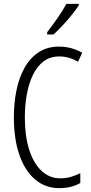

<svg xmlns="http://www.w3.org/2000/svg" viewBox="-20 -967 471 997"><path d="M289 -674Q240 -674 206 -648Q172 -622 150.5 -577Q129 -532 119 -475Q109 -418 109 -357Q109 -261 131.5 -190Q154 -119 195.5 -80Q237 -41 293 -41Q325 -41 351.5 -49.5Q378 -58 397 -68V-17Q376 -4 348 3Q320 10 288 10Q216 10 163 -34.5Q110 -79 81 -161.5Q52 -244 52 -358Q52 -432 65.5 -498Q79 -564 107.5 -615Q136 -666 180.5 -695.5Q225 -725 287 -725Q351 -725 407 -693L385 -646Q362 -660 337.5 -667Q313 -674 289 -674ZM389 -939Q374 -916 351 -887.5Q328 -859 303 -832.5Q278 -806 258 -788H225V-800Q256 -840 280 -875Q304 -910 325 -947H389Z"/></svg>

Font: Noto Sans Khmer ExtraCondensed Light
Style: Regular
Weight: 300
Width: 2
Designer: Danh Hong and the Monotype Design Team
Foundry: Monotype Imaging Inc.
Version: Version 2.004; ttfautohint (v1.8.4.7-5d5b)